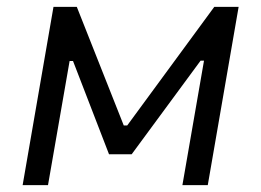

<svg xmlns="http://www.w3.org/2000/svg" viewBox="-20 -540 762 560"><path d="M136 -520H204L341 -174H351L605 -520H676L586 0H512L575 -363H565L364 -90H298L193 -362H183L120 0H46Z"/></svg>

Font: Fixel Italic Variable Display Thin
Style: Italic
Weight: 100
Italic angle: -10°
Designer: AlfaBravo + MacPaw
Foundry: Kyrylo Tkachov, Marchela Mozhyna, Serhii Makarenko, Maria Weinstein, Zakhar Kryvoshyya
Version: Version 1.210;Glyphs 3.2 (3217)